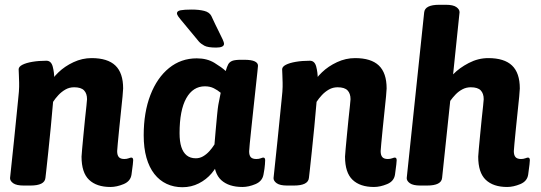

<svg xmlns="http://www.w3.org/2000/svg" viewBox="-20 -774 2264 803"><path d="M363 -531Q430 -531 462.5 -500Q495 -469 495 -404Q495 -397 492.5 -370.5Q490 -344 486 -307.5Q482 -271 478.5 -235Q475 -199 472.5 -173Q470 -147 470 -142Q470 -125 477 -117Q484 -109 500 -109Q510 -109 518 -112Q526 -115 529 -115Q537 -115 537 -104Q537 -102 535.5 -86Q534 -70 530 -44Q526 -16 497 -4Q468 8 442 8Q384 8 352.5 -22Q321 -52 321 -119Q321 -126 323.5 -151Q326 -176 329 -209.5Q332 -243 335.5 -275.5Q339 -308 341.5 -331.5Q344 -355 344 -359Q344 -383 331.5 -396Q319 -409 290 -409Q270 -409 253.5 -399.5Q237 -390 224 -376Q211 -362 202 -348Q198 -298 192.5 -243Q187 -188 182 -139.5Q177 -91 173.5 -60.5Q170 -30 170 -30Q167 2 107 2H79Q49 2 35.5 -7.5Q22 -17 22 -29Q32 -122 38.5 -185.5Q45 -249 49 -289.5Q53 -330 55.5 -354Q58 -378 59 -390.5Q60 -403 60 -411Q60 -419 60 -428Q60 -446 59 -459.5Q58 -473 58 -484Q58 -495 73.5 -503Q89 -511 115.5 -515.5Q142 -520 174 -520Q194 -520 200.5 -495.5Q207 -471 207 -443Q207 -429 206 -416Q205 -403 204 -395L188 -423Q198 -446 224.5 -471.5Q251 -497 287.5 -514Q324 -531 363 -531Z M803 -530Q846 -530 877 -511Q908 -492 924 -477Q929 -495 934.5 -505Q940 -515 951.5 -519.5Q963 -524 989 -524H1001Q1031 -524 1045 -517.5Q1059 -511 1059 -499Q1059 -498 1056.5 -473Q1054 -448 1049.5 -408.5Q1045 -369 1040.5 -325Q1036 -281 1031.5 -240.5Q1027 -200 1024.5 -172.5Q1022 -145 1022 -141Q1022 -124 1029 -116.5Q1036 -109 1052 -109Q1063 -109 1070.5 -112Q1078 -115 1081 -115Q1089 -115 1089 -104Q1089 -102 1088 -86Q1087 -70 1082 -44Q1077 -16 1048.5 -4Q1020 8 994 8Q937 8 905.5 -20.5Q874 -49 874 -114V-123L898 -105Q887 -75 865 -49Q843 -23 811.5 -7Q780 9 743 9Q707 9 677 -5Q647 -19 625.5 -46.5Q604 -74 592.5 -114.5Q581 -155 581 -208Q581 -304 609 -376.5Q637 -449 687 -489.5Q737 -530 803 -530ZM837 -413Q812 -413 792.5 -400.5Q773 -388 759 -363Q745 -338 738 -301.5Q731 -265 731 -217Q731 -182 738.5 -159Q746 -136 761 -124Q776 -112 799 -112Q815 -112 829 -120Q843 -128 855 -141Q867 -154 877 -170Q879 -194 882 -228.5Q885 -263 888 -293.5Q891 -324 893 -335Q895 -345 897 -355.5Q899 -366 903 -386Q890 -397 874 -405Q858 -413 837 -413ZM782 -734Q812 -734 834 -728.5Q856 -723 864 -707Q882 -668 894 -644.5Q906 -621 911.5 -608.5Q917 -596 917 -591Q917 -575 884 -575Q849 -575 834.5 -583Q820 -591 812 -600Q771 -650 751.5 -673Q732 -696 726 -704.5Q720 -713 720 -718Q720 -728 735 -731Q750 -734 782 -734Z M1465 -531Q1532 -531 1564.5 -500Q1597 -469 1597 -404Q1597 -397 1594.5 -370.5Q1592 -344 1588 -307.5Q1584 -271 1580.5 -235Q1577 -199 1574.5 -173Q1572 -147 1572 -142Q1572 -125 1579 -117Q1586 -109 1602 -109Q1612 -109 1620 -112Q1628 -115 1631 -115Q1639 -115 1639 -104Q1639 -102 1637.5 -86Q1636 -70 1632 -44Q1628 -16 1599 -4Q1570 8 1544 8Q1486 8 1454.5 -22Q1423 -52 1423 -119Q1423 -126 1425.5 -151Q1428 -176 1431 -209.5Q1434 -243 1437.5 -275.5Q1441 -308 1443.5 -331.5Q1446 -355 1446 -359Q1446 -383 1433.5 -396Q1421 -409 1392 -409Q1372 -409 1355.5 -399.5Q1339 -390 1326 -376Q1313 -362 1304 -348Q1300 -298 1294.5 -243Q1289 -188 1284 -139.5Q1279 -91 1275.5 -60.5Q1272 -30 1272 -30Q1269 2 1209 2H1181Q1151 2 1137.5 -7.5Q1124 -17 1124 -29Q1134 -122 1140.5 -185.5Q1147 -249 1151 -289.5Q1155 -330 1157.5 -354Q1160 -378 1161 -390.5Q1162 -403 1162 -411Q1162 -419 1162 -428Q1162 -446 1161 -459.5Q1160 -473 1160 -484Q1160 -495 1175.5 -503Q1191 -511 1217.5 -515.5Q1244 -520 1276 -520Q1296 -520 1302.5 -495.5Q1309 -471 1309 -443Q1309 -429 1308 -416Q1307 -403 1306 -395L1290 -423Q1300 -446 1326.5 -471.5Q1353 -497 1389.5 -514Q1426 -531 1465 -531Z M1845 -754Q1875 -754 1888.5 -744.5Q1902 -735 1902 -723L1875 -463Q1901 -490 1940.5 -510.5Q1980 -531 2022 -531Q2089 -531 2121.5 -500Q2154 -469 2154 -404Q2154 -397 2151.5 -370.5Q2149 -344 2145 -307.5Q2141 -271 2137.5 -235Q2134 -199 2131.5 -173Q2129 -147 2129 -142Q2129 -125 2136 -117Q2143 -109 2159 -109Q2169 -109 2177 -112Q2185 -115 2188 -115Q2196 -115 2196 -104Q2196 -102 2194.5 -86Q2193 -70 2189 -44Q2185 -16 2156 -4Q2127 8 2101 8Q2043 8 2011.5 -22Q1980 -52 1980 -119Q1980 -126 1982.5 -151Q1985 -176 1988 -209.5Q1991 -243 1994.5 -275.5Q1998 -308 2000.5 -331.5Q2003 -355 2003 -359Q2003 -383 1990.5 -396Q1978 -409 1949 -409Q1930 -409 1914 -400.5Q1898 -392 1885.5 -379Q1873 -366 1863 -352L1829 -30Q1826 2 1766 2H1738Q1708 2 1694.5 -7.5Q1681 -17 1681 -29L1754 -722Q1757 -754 1817 -754Z"/></svg>

Font: Asap VF Beta
Style: Italic
Weight: 400
Italic angle: -6°
Designer: Pablo Cosgaya
Foundry: Pablo Cosgaya
Version: Version 1.007